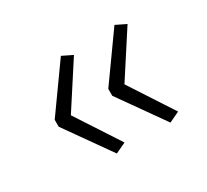

<svg xmlns="http://www.w3.org/2000/svg" viewBox="-83 -570 650 602"><g transform="rotate(-30 242.0 -268.5)"><path d="M188 -92 72 -256V-281L189 -445L226 -427L123 -268L226 -110ZM382 -92 266 -256V-281L383 -445L420 -427L317 -268L420 -110Z"/></g></svg>

Font: Nunito Sans 10pt Expanded ExtraLight
Style: Regular
Weight: 250
Width: 7
Designer: Vernon Adams
Foundry: Vernon Adams
Version: Version 3.101;gftools[0.9.27]